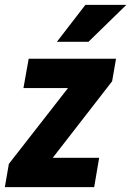

<svg xmlns="http://www.w3.org/2000/svg" viewBox="-35 -770 540 790"><path d="M373 -120.6 352.5 0H21.5L42.5 -120.6ZM426.3 -435.5 88.4 0H-15.1L1.5 -95.7L338.9 -528.3H442.4ZM393.6 -528.3 372.6 -407.7H61.5L83 -528.3ZM199.2 -598.1 316.4 -750H484.9L329.1 -598.1Z"/></svg>

Font: Roboto Condensed ExtraBold
Style: Italic
Weight: 800
Italic angle: -12°
Designer: Christian Robertson
Foundry: Google
Version: Version 3.008; 2023